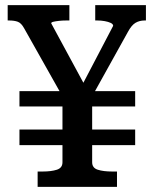

<svg xmlns="http://www.w3.org/2000/svg" viewBox="-20 -730 600 750"><path d="M56 -374H508V-314H56ZM56 -224H508V-163H56ZM224 -372H340V-96Q340 -74 362 -67Q384 -60 418 -60H437V0H127V-60H147Q180 -60 202 -67Q224 -74 224 -96ZM325 -327H239L74 -620Q63 -640 49.5 -645Q36 -650 15 -650H10V-710H251V-650H239Q224 -650 210.5 -648.5Q197 -647 188.5 -645Q180 -643 180 -639L324 -373L287 -371L422 -629Q422 -636 412.5 -640.5Q403 -645 389 -647.5Q375 -650 360 -650H352V-710H550V-650H545Q525 -650 509.5 -641Q494 -632 480 -606Z"/></svg>

Font: Roboto Serif SemiCondensed Medium
Style: Regular
Weight: 500
Width: 4
Designer: Greg Gazdowicz
Foundry: Commercial Type
Version: Version 1.007